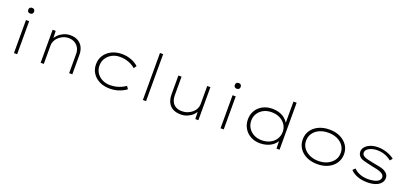

<svg xmlns="http://www.w3.org/2000/svg" viewBox="30 -1785 6036 2841"><g transform="rotate(20 3048.0 -365.0)"><path d="M189 0V-520H239V0ZM214 -631Q192 -631 180 -643Q168 -655 168 -676Q168 -696 180 -708.5Q192 -721 214 -721Q236 -721 248 -709Q260 -697 260 -676Q260 -656 248 -643.5Q236 -631 214 -631Z M609 0V-520H657L662 -381L648 -383Q663 -420 696.5 -454Q730 -488 779 -511Q828 -534 887 -534Q958 -534 1007.5 -505Q1057 -476 1082.5 -425Q1108 -374 1108 -308V0H1058V-300Q1058 -357 1034.5 -398Q1011 -439 971 -462Q931 -485 878 -486Q829 -486 789.5 -468.5Q750 -451 720 -423Q690 -395 674.5 -361Q659 -327 659 -292V0H635Q630 0 624 0Q618 0 609 0Z M1695 10Q1606 10 1535.5 -25Q1465 -60 1425.5 -121Q1386 -182 1386 -261Q1386 -340 1426 -401.5Q1466 -463 1537 -498.5Q1608 -534 1698 -534Q1774 -534 1842 -509Q1910 -484 1960 -439L1930 -396Q1903 -421 1866 -440.5Q1829 -460 1783.5 -472Q1738 -484 1687 -484Q1615 -484 1560 -454.5Q1505 -425 1473 -375Q1441 -325 1441 -261Q1441 -195 1474 -145Q1507 -95 1562.5 -67.5Q1618 -40 1684 -40Q1740 -40 1785 -51.5Q1830 -63 1865 -79.5Q1900 -96 1928 -116L1957 -73Q1907 -36 1841.5 -13Q1776 10 1695 10Z M2219 0V-740H2269V0Z M2818 10Q2742 10 2691 -18Q2640 -46 2614.5 -99Q2589 -152 2589 -224V-520H2639V-231Q2639 -171 2659.5 -128.5Q2680 -86 2720 -63.5Q2760 -41 2816 -41Q2865 -41 2906 -57.5Q2947 -74 2978 -100.5Q3009 -127 3026 -162Q3043 -197 3043 -234V-520H3093V0H3045L3040 -130H3048Q3037 -97 3003.5 -64.5Q2970 -32 2921.5 -11Q2873 10 2818 10Z M3442 0V-520H3492V0ZM3467 -631Q3445 -631 3433 -643Q3421 -655 3421 -676Q3421 -696 3433 -708.5Q3445 -721 3467 -721Q3489 -721 3501 -709Q3513 -697 3513 -676Q3513 -656 3501 -643.5Q3489 -631 3467 -631Z M4063 10Q3980 10 3915.5 -25.5Q3851 -61 3814 -123Q3777 -185 3777 -263Q3777 -342 3814 -403Q3851 -464 3916.5 -499Q3982 -534 4066 -534Q4117 -534 4160 -523Q4203 -512 4237.5 -490.5Q4272 -469 4298 -438.5Q4324 -408 4340 -368L4321 -384V-740H4371V0H4323L4319 -145L4339 -157Q4325 -118 4299 -87Q4273 -56 4237 -34.5Q4201 -13 4156.5 -1.5Q4112 10 4063 10ZM4072 -41Q4146 -41 4202.5 -69.5Q4259 -98 4291.5 -147.5Q4324 -197 4325 -264Q4325 -326 4293 -375Q4261 -424 4204.5 -453Q4148 -482 4073 -482Q4002 -482 3947.5 -453.5Q3893 -425 3861.5 -375.5Q3830 -326 3830 -264Q3830 -199 3861.5 -149Q3893 -99 3947.5 -70Q4002 -41 4072 -41Z M4966 10Q4870 10 4796.5 -25Q4723 -60 4682 -121.5Q4641 -183 4641 -263Q4641 -342 4682 -403Q4723 -464 4796.5 -499Q4870 -534 4966 -534Q5062 -534 5135 -499Q5208 -464 5249.5 -403Q5291 -342 5291 -263Q5291 -185 5249.5 -122.5Q5208 -60 5135 -25Q5062 10 4966 10ZM4966 -40Q5044 -40 5105 -68.5Q5166 -97 5202 -147Q5238 -197 5238 -263Q5239 -327 5203.5 -377.5Q5168 -428 5106.5 -456Q5045 -484 4966 -484Q4887 -484 4825.5 -456Q4764 -428 4729.5 -377.5Q4695 -327 4694 -263Q4693 -197 4728.5 -147.5Q4764 -98 4826 -69Q4888 -40 4966 -40Z M5753 10Q5664 10 5594.5 -17Q5525 -44 5486 -88L5523 -124Q5561 -83 5619 -61Q5677 -39 5746 -39Q5785 -39 5819.5 -44.5Q5854 -50 5881 -61Q5908 -72 5923.5 -90.5Q5939 -109 5939 -135Q5939 -175 5887 -200Q5863 -212 5824.5 -221.5Q5786 -231 5735 -240Q5669 -255 5621.5 -266.5Q5574 -278 5547 -297Q5526 -313 5514.5 -334.5Q5503 -356 5503 -384Q5503 -417 5520.5 -444Q5538 -471 5569.5 -491.5Q5601 -512 5642.5 -523Q5684 -534 5734 -534Q5778 -534 5825.5 -523Q5873 -512 5916.5 -492.5Q5960 -473 5990 -447L5958 -409Q5932 -431 5896.5 -449.5Q5861 -468 5820.5 -478Q5780 -488 5736 -488Q5702 -488 5669.5 -481Q5637 -474 5611.5 -460.5Q5586 -447 5571 -429Q5556 -411 5556 -388Q5556 -369 5564.5 -356Q5573 -343 5591 -332Q5614 -318 5653 -309.5Q5692 -301 5748 -289Q5803 -280 5846.5 -270.5Q5890 -261 5919 -247Q5956 -228 5974.5 -202.5Q5993 -177 5993 -143Q5993 -96 5963 -61.5Q5933 -27 5879.5 -8.5Q5826 10 5753 10Z"/></g></svg>

Font: Lexend Peta ExtraLight
Style: Regular
Weight: 250
Version: Version 1.007